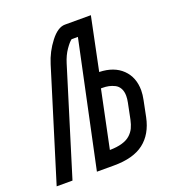

<svg xmlns="http://www.w3.org/2000/svg" viewBox="-145 -782 795 880"><g transform="rotate(-20 252.5 -342.0)"><path d="M147 -535.6Q164.1 -591.3 200 -637.5Q235.8 -683.6 270.5 -683.6H397L343.8 -425.8Q415 -423.8 455.6 -384.5Q496.1 -345.2 496.1 -280.8Q496.1 -260.3 490.7 -234.4L475.1 -157.2Q459 -79.6 407.2 -39.8Q355.5 0 261.2 0H177.7L307.1 -610.4H276.4Q264.2 -601.6 246.3 -575.9Q228.5 -550.3 217.3 -514.2L58.6 0H-18.6ZM325.7 -352.5 267.6 -73.2Q303.2 -73.7 328.1 -81.1Q353 -88.4 368.2 -102.3Q383.3 -116.2 391.1 -132.6Q398.9 -148.9 403.8 -171.9L419.4 -249Q422.9 -266.1 422.9 -280.8Q422.9 -302.2 414.6 -317.4Q406.2 -332.5 391.8 -339.6Q377.4 -346.7 363.5 -349.6Q349.6 -352.5 334 -352.5Z"/></g></svg>

Font: Anka/Coder Condensed
Style: Italic
Weight: 400
Width: 4
Italic angle: -12°
Monospace: yes
Version: Version 001.100